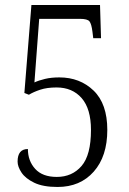

<svg xmlns="http://www.w3.org/2000/svg" viewBox="-20 -734 512 764"><path d="M209 10Q151 10 116 -7Q81 -24 65.5 -47.5Q50 -71 50 -91Q50 -141 91 -141Q91 -94 120 -62Q149 -30 206 -30Q267 -30 304.5 -73.5Q342 -117 342 -217Q342 -301 305 -343.5Q268 -386 205 -386Q167 -386 140 -377Q113 -368 95 -357L77 -364L105 -714H378L382 -582H351L348 -607Q344 -639 336 -649Q328 -659 298 -659H136L117 -406Q134 -414 159 -420Q184 -426 216 -426Q298 -426 352.5 -373.5Q407 -321 407 -217Q407 -112 353 -51Q299 10 209 10Z"/></svg>

Font: Noto Serif Lao Condensed Light
Style: Regular
Weight: 300
Width: 3
Designer: Monotype Design Team
Foundry: Monotype Imaging Inc.
Version: Version 2.003; ttfautohint (v1.8.4.7-5d5b)